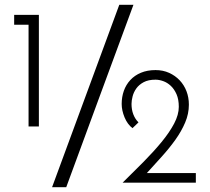

<svg xmlns="http://www.w3.org/2000/svg" viewBox="-20 -761 874 800"><path d="M592 -40H796V0H491Q536 -44 578 -86.5Q620 -129 653 -169Q686 -209 705.5 -246Q725 -283 725 -316Q725 -347 715.5 -368.5Q706 -390 691.5 -403.5Q677 -417 660 -423Q643 -429 628 -429Q598 -429 578.5 -418.5Q559 -408 548 -392.5Q537 -377 532.5 -359.5Q528 -342 528 -328Q528 -304 535.5 -284.5Q543 -265 557 -251L532 -227Q511 -243 499 -272Q487 -301 487 -328Q487 -357 496 -382.5Q505 -408 523 -427.5Q541 -447 567.5 -458Q594 -469 628 -469Q659 -469 684.5 -457.5Q710 -446 728.5 -426.5Q747 -407 757 -381Q767 -355 767 -325Q767 -287 751.5 -250.5Q736 -214 711 -179Q686 -144 654.5 -109Q623 -74 592 -40ZM197 19 477 -741H536Q465 -550 396 -361.5Q327 -173 256 19ZM39 -658V-699H142V-234H99V-658Z"/></svg>

Font: Josefin Sans
Style: Regular
Weight: 400
Designer: Santiago Orozco
Foundry: Typemade
Version: Version 1.0